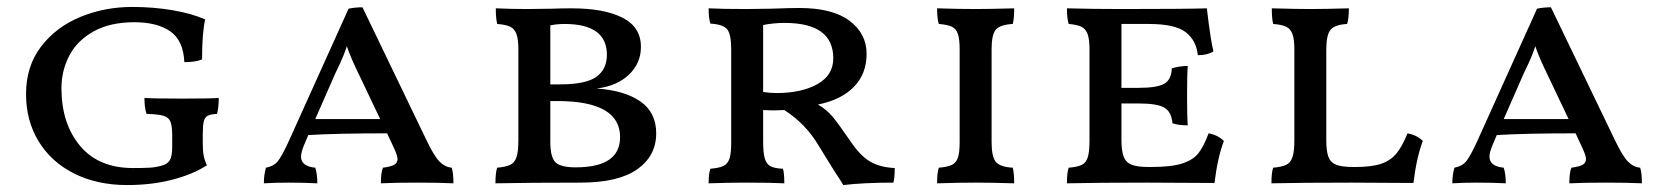

<svg xmlns="http://www.w3.org/2000/svg" viewBox="-20 -526 4794 553"><path d="M55 -255Q55 -335 98 -391.5Q141 -448 211 -477Q281 -506 361 -506Q422 -506 477.5 -496.5Q533 -487 571 -470Q562 -432 562 -355Q544 -347 511 -347Q508 -410 470 -436Q432 -462 367 -462Q298 -462 250.5 -436Q203 -410 180 -366.5Q157 -323 157 -272Q157 -170 210.5 -106Q264 -42 363 -42Q394 -42 411 -43Q428 -44 446 -49Q462 -53 469 -64.5Q476 -76 476 -103V-134Q476 -163 471 -175.5Q466 -188 451 -192.5Q436 -197 402 -198Q396 -216 396 -244Q419 -242 505 -242Q590 -242 610 -244Q610 -216 605 -198Q586 -197 578 -192.5Q570 -188 567 -176.5Q564 -165 564 -140V-115Q564 -92 566.5 -78.5Q569 -65 576 -50Q536 -24 476.5 -8.5Q417 7 346 7Q260 7 194 -26Q128 -59 91.5 -118.5Q55 -178 55 -255Z M1286 2Q1246 0 1183 0Q1117 0 1077 2Q1077 -29 1083 -43Q1106 -46 1115.5 -51.5Q1125 -57 1125 -68Q1125 -77 1115 -99L1095 -142Q951 -142 868 -137L857 -111Q847 -88 847 -75Q847 -47 888 -43Q894 -25 894 2Q856 0 811 0Q772 0 740 2Q740 -22 746 -43Q768 -47 780 -61.5Q792 -76 812 -120L984 -501Q1003 -505 1024 -505L1208 -123Q1230 -77 1245.5 -61Q1261 -45 1281 -43Q1286 -28 1286 2ZM1075 -183 1015 -309Q989 -362 979 -393Q971 -368 959.5 -343.5Q948 -319 945 -313L888 -183Z M1870 -142Q1870 -77 1815.5 -38.5Q1761 0 1652 0Q1505 0 1407 2Q1407 -29 1412 -43Q1436 -45 1449 -51Q1462 -57 1467.5 -73Q1473 -89 1473 -121V-384Q1473 -413 1467.5 -428Q1462 -443 1449.5 -449Q1437 -455 1412 -457Q1408 -473 1408 -502Q1454 -500 1499 -500L1573 -501Q1594 -502 1627 -502Q1720 -502 1773 -475Q1826 -448 1826 -391Q1826 -344 1791.5 -311Q1757 -278 1698 -271Q1777 -266 1823.5 -234.5Q1870 -203 1870 -142ZM1606 -457Q1585 -457 1565 -453V-283H1593Q1668 -283 1698 -305Q1728 -327 1728 -368Q1728 -457 1606 -457ZM1766 -131Q1766 -235 1585 -235H1565V-118Q1565 -73 1580 -58.5Q1595 -44 1638 -44Q1766 -44 1766 -131Z M2557 -42Q2557 -13 2553 0Q2468 0 2409 7Q2402 -5 2382 -35L2337 -108Q2300 -170 2239 -209L2207 -208L2178 -209V-118Q2178 -85 2183 -69Q2188 -53 2199.5 -47Q2211 -41 2235 -40Q2239 -28 2239 2Q2202 0 2130 0Q2077 0 2021 2Q2021 -26 2026 -40Q2051 -42 2063.5 -48Q2076 -54 2081 -69Q2086 -84 2086 -114V-385Q2086 -428 2074 -442Q2062 -456 2026 -458Q2021 -473 2021 -502Q2059 -500 2131 -500L2203 -501Q2255 -503 2282 -503Q2378 -503 2427 -466Q2476 -429 2476 -371Q2476 -313 2439 -275.5Q2402 -238 2336 -225Q2361 -210 2377.5 -190.5Q2394 -171 2431 -117Q2458 -77 2486.5 -60.5Q2515 -44 2557 -42ZM2380 -358Q2380 -460 2240 -460Q2208 -460 2178 -454V-261Q2199 -258 2216 -258Q2288 -258 2334 -283.5Q2380 -309 2380 -358Z M2684 -43Q2709 -45 2721.5 -51Q2734 -57 2739 -72Q2744 -87 2744 -117V-384Q2744 -413 2739 -428Q2734 -443 2721.5 -449Q2709 -455 2684 -457Q2679 -472 2679 -502Q2743 -500 2791 -500Q2831 -500 2901 -502Q2901 -471 2897 -457Q2861 -455 2848.5 -441Q2836 -427 2836 -384V-117Q2836 -74 2848.5 -59.5Q2861 -45 2897 -43Q2901 -28 2901 2Q2833 0 2791 0Q2741 0 2679 2Q2679 -29 2684 -43Z M3505 -120Q3487 -73 3478 1L3285 0Q3141 0 3053 2Q3053 -29 3058 -43Q3083 -45 3095.5 -51Q3108 -57 3113 -73Q3118 -89 3118 -121V-384Q3118 -413 3112.5 -428Q3107 -443 3094.5 -449Q3082 -455 3058 -457Q3053 -472 3053 -502Q3125 -500 3210 -500Q3394 -500 3456 -502Q3467 -408 3475 -378Q3458 -367 3430 -367Q3426 -409 3395.5 -433Q3365 -457 3288 -457H3210V-273H3260Q3313 -273 3333.5 -285Q3354 -297 3355 -329Q3377 -336 3401 -336Q3399 -311 3399 -252Q3399 -188 3401 -165Q3374 -165 3357 -171Q3354 -204 3333.5 -216Q3313 -228 3260 -228H3210V-123Q3210 -91 3216.5 -74.5Q3223 -58 3239.5 -51.5Q3256 -45 3289 -45H3295Q3353 -45 3384.5 -55Q3416 -65 3431.5 -84.5Q3447 -104 3461 -142Q3488 -137 3505 -120Z M4034 -142Q4061 -137 4078 -120Q4060 -73 4051 1L3874 0Q3730 0 3642 2Q3642 -29 3647 -43Q3671 -45 3684 -51Q3697 -57 3702.5 -73Q3708 -89 3708 -121V-384Q3708 -413 3702.5 -428Q3697 -443 3684.5 -449Q3672 -455 3647 -457Q3643 -473 3643 -502Q3715 -500 3754 -500Q3795 -500 3865 -502Q3865 -472 3860 -457Q3825 -455 3812.5 -440.5Q3800 -426 3800 -383V-123Q3800 -91 3806 -74.5Q3812 -58 3828.5 -51.5Q3845 -45 3878 -45H3884Q3931 -45 3958.5 -54.5Q3986 -64 4002.5 -84.5Q4019 -105 4034 -142Z M4709 2Q4669 0 4606 0Q4540 0 4500 2Q4500 -29 4506 -43Q4529 -46 4538.5 -51.5Q4548 -57 4548 -68Q4548 -77 4538 -99L4518 -142Q4374 -142 4291 -137L4280 -111Q4270 -88 4270 -75Q4270 -47 4311 -43Q4317 -25 4317 2Q4279 0 4234 0Q4195 0 4163 2Q4163 -22 4169 -43Q4191 -47 4203 -61.5Q4215 -76 4235 -120L4407 -501Q4426 -505 4447 -505L4631 -123Q4653 -77 4668.5 -61Q4684 -45 4704 -43Q4709 -28 4709 2ZM4498 -183 4438 -309Q4412 -362 4402 -393Q4394 -368 4382.5 -343.5Q4371 -319 4368 -313L4311 -183Z"/></svg>

Font: Vollkorn SC
Style: Regular
Weight: 400
Designer: Friedrich Althausen
Foundry: Friedrich Althausen
Version: Version 4.015